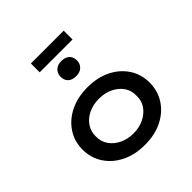

<svg xmlns="http://www.w3.org/2000/svg" viewBox="-238 -1101 1291 1291"><g transform="rotate(-45 408.0 -455.0)"><path d="M409 10Q316 10 244 -25Q172 -60 130.5 -122.5Q89 -185 89 -264Q89 -344 130.5 -406Q172 -468 244 -503Q316 -538 409 -538Q502 -538 573.5 -503Q645 -468 686 -406Q727 -344 727 -264Q727 -185 686 -122.5Q645 -60 573.5 -25Q502 10 409 10ZM409 -99Q464 -99 508 -120.5Q552 -142 578 -179Q604 -216 602 -264Q604 -313 578 -350Q552 -387 508 -408Q464 -429 409 -429Q354 -429 309.5 -408Q265 -387 239.5 -349.5Q214 -312 215 -264Q214 -216 239.5 -179Q265 -142 309.5 -120.5Q354 -99 409 -99ZM409 -644Q372 -644 351.5 -662.5Q331 -681 331 -715Q331 -747 352 -767Q373 -787 409 -787Q446 -787 466.5 -768Q487 -749 487 -715Q487 -684 466 -664Q445 -644 409 -644ZM253 -836V-920H565V-836Z"/></g></svg>

Font: Lexend Giga Medium
Style: Regular
Weight: 500
Designer: Bonnie Shaver-Troup, Thomas Jockin
Foundry: Lexend
Version: Version 1.007